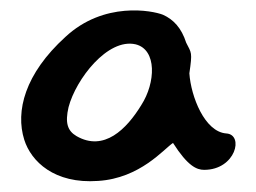

<svg xmlns="http://www.w3.org/2000/svg" viewBox="-20 -714 486 364"><path d="M308 -443C336 -399 353 -392 367 -392C427 -392 443 -459 409 -461C368 -464 342 -531 339 -575C345 -616 343 -613 333 -633C324 -661 309 -677 289 -686C269 -694 177 -712 104 -644C27 -574 9 -503 26 -449C39 -408 83 -365 166 -371C246 -376 291 -432 308 -443ZM248 -515C220 -469 177 -426 125 -456C108 -466 103 -481 110 -511C124 -564 184 -642 237 -630C278 -620 275 -557 248 -515Z"/></svg>

Font: Carybe
Style: Regular
Weight: 400
Designer: Genilson Lima Santos
Foundry: Genilson Lima Santos
Version: Version 1.010;PS 001.010;hotconv 1.0.70;makeotf.lib2.5.58329